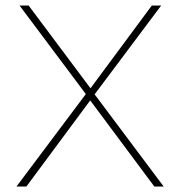

<svg xmlns="http://www.w3.org/2000/svg" viewBox="-20 -678 664 698"><path d="M292 -336 51 -658H84L309 -357L532 -658H566L324 -335L575 0H541L308 -313L76 0H40Z"/></svg>

Font: Ysabeau Extralight
Style: Regular
Weight: 200
Designer: Christian Thalmann (Catharsis Fonts)
Version: Version 0.003